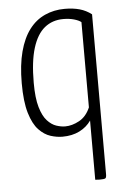

<svg xmlns="http://www.w3.org/2000/svg" viewBox="-52 -548 517 785"><g transform="rotate(-5 207.0 -156.0)"><path d="M325 198Q321 198 316 197.5Q311 197 307 197V-46Q289 -20 259 -5Q229 10 189 10Q166 10 140.5 2Q115 -6 92.5 -29.5Q70 -53 56 -99.5Q42 -146 42 -222Q42 -297 56.5 -351.5Q71 -406 97.5 -441Q124 -476 161.5 -493Q199 -510 243 -510Q278 -510 304.5 -502.5Q331 -495 353 -478V179Q353 192 348.5 195Q344 198 325 198ZM204 -31Q232 -31 261.5 -47Q291 -63 307 -100V-450Q297 -458 277.5 -463.5Q258 -469 234 -469Q189 -469 157 -443Q125 -417 108 -362Q91 -307 91 -220Q91 -157 102 -119.5Q113 -82 130.5 -63Q148 -44 167.5 -37.5Q187 -31 204 -31Z"/></g></svg>

Font: Yanone Kaffeesatz ExtraLight Light
Style: Regular
Weight: 300
Version: Version 2.003